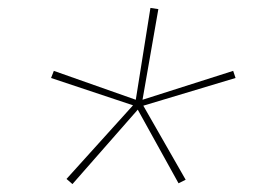

<svg xmlns="http://www.w3.org/2000/svg" viewBox="-20 -784 640 485"><path d="M163 -319 148 -332 316 -518 109 -587 116 -605 323 -532 360 -764 380 -761 340 -532 569 -605 575 -587 342 -517 449 -330 431 -321 328 -507Z"/></svg>

Font: Iosevka Slab Thin Extended
Style: Italic
Weight: 100
Width: 7
Italic angle: -9°
Monospace: yes
Designer: Belleve Invis
Foundry: Belleve Invis
Version: Version 11.1.0; ttfautohint (v1.8.3)